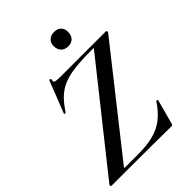

<svg xmlns="http://www.w3.org/2000/svg" viewBox="-234 -941 1060 1060"><g transform="rotate(-45 296.0 -411.5)"><path d="M474 2Q403 1 321.5 0.5Q240 0 158.5 0Q77 0 6 0Q2 0 1 -4.5Q0 -9 2 -13L469 -600Q474 -605 473.5 -606.5Q473 -608 467 -608Q403 -608 356 -604.5Q309 -601 273.5 -592Q238 -583 210.5 -567Q183 -551 159.5 -526Q136 -501 112 -465Q110 -462 105 -463.5Q100 -465 102 -469L175 -655Q177 -657 183 -655.5Q189 -654 187 -651Q182 -634 190 -629.5Q198 -625 232 -625Q291 -625 374.5 -625Q458 -625 586 -625Q591 -625 592 -620Q593 -615 591 -612L129 -27Q125 -22 125.5 -20.5Q126 -19 131 -19Q164 -19 190.5 -19Q217 -19 233 -19Q300 -19 349.5 -31.5Q399 -44 437.5 -73.5Q476 -103 510 -154Q512 -158 517.5 -157Q523 -156 522 -152L483 -8Q483 -5 480 -1.5Q477 2 474 2ZM382 -713Q356 -713 340.5 -728.5Q325 -744 325 -771Q325 -796 340.5 -810.5Q356 -825 382 -825Q408 -825 422.5 -810.5Q437 -796 437 -771Q437 -744 422.5 -728.5Q408 -713 382 -713Z"/></g></svg>

Font: Cormorant Infant Light
Style: Italic
Weight: 300
Italic angle: -10°
Designer: Christian Thalmann (Catharsis Fonts)
Foundry: Catharsis Fonts
Version: Version 4.001